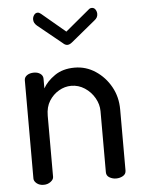

<svg xmlns="http://www.w3.org/2000/svg" viewBox="-52 -766 607 808"><g transform="rotate(-5 251.0 -362.0)"><path d="M100 0Q82 0 70.5 -9.5Q59 -19 59 -30V-445Q59 -458 70.5 -466Q82 -474 100 -474Q116 -474 127 -466Q138 -458 138 -445V-404Q154 -433 188 -456.5Q222 -480 272 -480Q320 -480 360 -453.5Q400 -427 424 -384Q448 -341 448 -288V-30Q448 -15 435 -7.5Q422 0 406 0Q391 0 378 -7.5Q365 -15 365 -30V-288Q365 -317 349.5 -344Q334 -371 308 -388Q282 -405 251 -405Q224 -405 199 -390.5Q174 -376 158 -350.5Q142 -325 142 -288V-30Q142 -19 129.5 -9.5Q117 0 100 0ZM251 -578Q241 -578 232 -587L130 -670Q123 -676 119.5 -682.5Q116 -689 116 -697Q116 -707 122 -715.5Q128 -724 137 -724Q144 -724 151 -718L251 -634L352 -718Q358 -724 366 -724Q376 -724 381.5 -715.5Q387 -707 387 -697Q387 -689 383.5 -682.5Q380 -676 372 -670L271 -587Q260 -578 251 -578Z"/></g></svg>

Font: Dosis ExtraLight Medium
Style: Regular
Weight: 500
Version: Version 3.001; ttfautohint (v1.8.2)